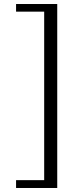

<svg xmlns="http://www.w3.org/2000/svg" viewBox="-20 -827 395 956"><path d="M265 109H60V70H200V-769H60V-807H265Z"/></svg>

Font: Castoro Titling
Style: Regular
Weight: 400
Version: Version 2.04